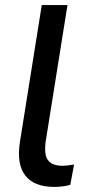

<svg xmlns="http://www.w3.org/2000/svg" viewBox="-20 -725 346 754"><path d="M193 9Q114 9 79.5 -35.5Q45 -80 58 -166L144 -705H245L159 -167Q155 -135 160 -114.5Q165 -94 181.5 -84Q198 -74 225 -74Q236 -74 247.5 -75.5Q259 -77 271 -79L256 1Q242 5 225.5 7Q209 9 193 9Z"/></svg>

Font: Nunito Sans 12pt SemiBold
Style: Italic
Weight: 600
Italic angle: -9°
Designer: Vernon Adams
Foundry: Vernon Adams
Version: Version 3.101;gftools[0.9.27]